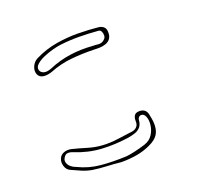

<svg xmlns="http://www.w3.org/2000/svg" viewBox="-137 -981 1274 1171"><g transform="rotate(-20 500.0 -395.0)"><path d="M609 -802Q629 -800 642 -788.5Q655 -777 655 -754Q657 -706 614 -690Q594 -683 574.5 -682.5Q555 -682 535 -683Q462 -685 389.5 -678Q317 -671 247 -643Q241 -641 237 -640Q174 -624 157 -662Q148 -685 159.5 -712Q171 -739 197 -752Q266 -786 338.5 -798Q411 -810 480.5 -809Q550 -808 609 -802ZM536 -707Q553 -707 569.5 -705Q586 -703 599 -709Q604 -711 609 -715Q614 -719 618 -724Q625 -732 625 -745.5Q625 -759 619 -770.5Q613 -782 599 -782Q538 -787 478.5 -787.5Q419 -788 359 -781Q338 -779 305.5 -770.5Q273 -762 241.5 -748.5Q210 -735 191 -717.5Q172 -700 178 -680Q183 -664 202 -658Q221 -652 252 -664Q320 -693 391.5 -703Q463 -713 536 -707ZM460 19Q414 14 367.5 12Q321 10 275 3Q242 -3 210.5 -16.5Q179 -30 149 -44Q127 -54 119 -80.5Q111 -107 121 -129Q130 -150 152.5 -158Q175 -166 201 -160Q248 -148 294 -134Q340 -120 388 -117Q436 -114 485.5 -121Q535 -128 584 -134Q604 -137 616 -150Q628 -163 627 -185Q626 -206 634 -220.5Q642 -235 666 -236Q714 -237 720 -188Q722 -178 724 -167.5Q726 -157 727 -146Q731 -97 713 -67Q695 -37 650 -17Q610 2 563 10.5Q516 19 460 19ZM501 -4Q524 -6 558.5 -14Q593 -22 628 -33Q664 -45 682 -73.5Q700 -102 703.5 -133.5Q707 -165 698 -187.5Q689 -210 671 -210Q661 -210 654.5 -202.5Q648 -195 648 -189Q646 -158 631.5 -141.5Q617 -125 595.5 -118Q574 -111 550 -107Q462 -94 375 -99Q288 -104 203 -139Q186 -146 170 -145Q154 -144 143 -124Q133 -108 141 -89Q149 -70 168 -59Q173 -55 178.5 -53Q184 -51 190 -48Q259 -14 335.5 -7Q412 0 501 -4Z"/></g></svg>

Font: Shizuru
Style: Regular
Weight: 400
Version: Version 1.000